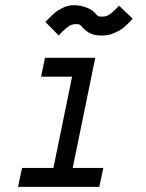

<svg xmlns="http://www.w3.org/2000/svg" viewBox="-20 -724 565 744"><path d="M168.5 -651.9Q182.6 -666 193.8 -675.5Q205.1 -685.1 224.6 -694.3Q244.1 -703.6 262.7 -703.6H270.5Q290 -703.6 312.3 -695.8Q334.5 -688 347.7 -674.3L355.5 -665.5Q361.3 -659.7 369.1 -659.7H377.4Q392.1 -659.7 403.8 -667.5Q415.5 -675.3 430.7 -690.9L441.4 -702.1L494.1 -651.4L483.4 -640.1Q469.2 -625 456.5 -615Q443.8 -605 422.1 -595.7Q400.4 -586.4 377.4 -586.4H369.1Q328.1 -586.4 300.8 -616.7L293.9 -624.5Q288.1 -630.4 280.3 -630.4H272.5Q259.3 -630.4 247.8 -623.3Q236.3 -616.2 220.2 -600.1L207.5 -586.4L155.8 -639.2ZM364.7 0H49.8L65.4 -73.2H187L259.3 -426.8H139.2L154.3 -500H349.1L261.7 -73.2H380.4Z"/></svg>

Font: Anka/Coder Condensed
Style: Italic
Weight: 400
Width: 4
Italic angle: -12°
Monospace: yes
Version: Version 001.100